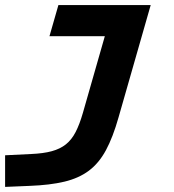

<svg xmlns="http://www.w3.org/2000/svg" viewBox="-49 -497 683 753"><path d="M416 -37Q394 41 366.5 92Q339 143 299.5 172.5Q260 202 203.5 215.5Q147 229 67 232L-29 236V112L73 107Q121 105 154 96Q187 87 209.5 69Q232 51 247.5 21Q263 -9 276 -54L397 -477H542ZM180 -477H472L437 -355H145Z"/></svg>

Font: Intel One Mono Light
Style: Italic
Weight: 300
Italic angle: -16°
Monospace: yes
Designer: Fred Shallcrass
Foundry: Frere-Jones Type LLC
Version: Version 1.004